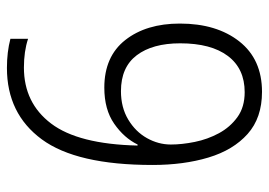

<svg xmlns="http://www.w3.org/2000/svg" viewBox="-131 -700 776 554"><g transform="rotate(-90 257.0 -423.0)"><path d="M269 -55Q194 -55 147.5 -96.5Q101 -138 79.5 -209.5Q58 -281 58 -371Q58 -590 132 -690.5Q206 -791 338 -791Q384 -791 422 -781V-730Q386 -742 339 -742Q237 -742 177.5 -663.5Q118 -585 114 -414H117Q136 -453 177 -481.5Q218 -510 281 -510Q371 -510 418.5 -449.5Q466 -389 466 -292Q466 -186 414.5 -120.5Q363 -55 269 -55ZM268 -105Q336 -105 372.5 -153.5Q409 -202 409 -291Q409 -371 374.5 -416.5Q340 -462 271 -462Q224 -462 189 -441Q154 -420 135.5 -387Q117 -354 117 -318Q117 -286 124.5 -249Q132 -212 149.5 -179.5Q167 -147 196 -126Q225 -105 268 -105Z"/></g></svg>

Font: Noto Sans Malayalam UI SemiCondensed Light
Style: Regular
Weight: 300
Width: 4
Designer: Jelle Bosma - Monotype Design Team
Foundry: Monotype Imaging Inc.
Version: Version 2.104; ttfautohint (v1.8.4.7-5d5b)